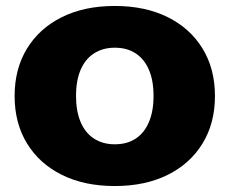

<svg xmlns="http://www.w3.org/2000/svg" viewBox="-20 -614 770 644"><path d="M365 10Q263 10 187.5 -27.5Q112 -65 70.5 -133Q29 -201 29 -292Q29 -383 70.5 -451Q112 -519 187.5 -556.5Q263 -594 365 -594Q467 -594 542.5 -556.5Q618 -519 659.5 -451Q701 -383 701 -292Q701 -201 659.5 -133Q618 -65 542.5 -27.5Q467 10 365 10ZM365 -130Q406 -130 435 -149Q464 -168 479.5 -204.5Q495 -241 495 -292Q495 -344 479.5 -380Q464 -416 435 -435Q406 -454 365 -454Q325 -454 295.5 -435Q266 -416 250.5 -380Q235 -344 235 -292Q235 -241 250.5 -204.5Q266 -168 295.5 -149Q325 -130 365 -130Z"/></svg>

Font: Rokkitt SemiBold Black
Style: Regular
Weight: 900
Version: Version 3.103